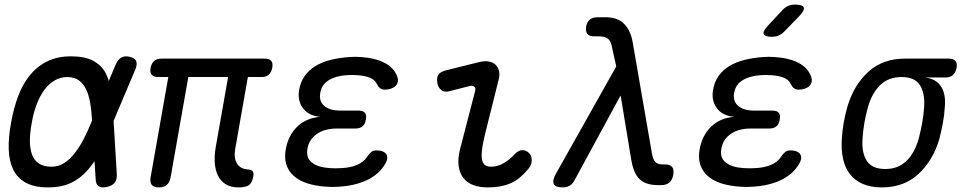

<svg xmlns="http://www.w3.org/2000/svg" viewBox="-20 -805 4240 835"><path d="M488 -46Q489 -23 478.5 -10Q468 3 445 8Q421 13 409 5Q397 -3 396 -26L391 -104Q377 -83 362 -66Q331 -30 289.5 -10Q248 10 188 10Q130 10 93 -10Q56 -30 38 -66.5Q20 -103 18 -154.5Q16 -206 28 -270Q39 -334 59 -387Q79 -440 110.5 -478.5Q142 -517 186 -538.5Q230 -560 289 -560Q348 -560 383.5 -541.5Q419 -523 438 -490Q447 -473 453 -453L483 -524Q493 -547 508 -555Q523 -563 544 -558Q566 -553 572 -540Q578 -527 569 -504L474 -279ZM380 -280V-285Q378 -325 372 -359Q366 -393 354 -417.5Q342 -442 322.5 -456Q303 -470 273 -470Q242 -470 216.5 -454.5Q191 -439 171.5 -412Q152 -385 138.5 -348.5Q125 -312 118 -270Q110 -228 110 -193.5Q110 -159 119 -133.5Q128 -108 149 -94Q170 -80 204 -80Q234 -80 258.5 -95.5Q283 -111 304 -137.5Q325 -164 343.5 -199.5Q362 -235 378 -275Z M1017 10Q983 10 960.5 -4.5Q938 -19 927 -43Q916 -67 914 -98.5Q912 -130 918 -164L972 -470H799L722 -34Q718 -12 705.5 -1Q693 10 671 10Q649 10 640 -1Q631 -12 635 -34L712 -470H668Q648 -470 639.5 -480Q631 -490 635 -510Q639 -530 650.5 -540Q662 -550 682 -550H1131Q1151 -550 1159.5 -540Q1168 -530 1164 -510Q1160 -490 1148.5 -480Q1137 -470 1117 -470H1058L1003 -158Q996 -118 1010.5 -94Q1025 -70 1059 -68Q1073 -67 1078.5 -60.5Q1084 -54 1082 -40Q1077 -10 1063 0Q1049 10 1017 10Z M1707 -473Q1712 -461 1710 -450Q1708 -439 1700.5 -431.5Q1693 -424 1680.5 -419.5Q1668 -415 1652 -415Q1647 -415 1642.5 -416.5Q1638 -418 1633.5 -421Q1629 -424 1625 -429.5Q1621 -435 1617 -443Q1609 -459 1587.5 -467.5Q1566 -476 1534 -478Q1522 -479 1510.5 -479Q1499 -479 1487 -478Q1440 -475 1409.5 -456Q1379 -437 1373 -402Q1366 -366 1389.5 -345Q1413 -324 1461 -324H1539Q1559 -324 1567 -314.5Q1575 -305 1571 -285Q1568 -265 1556.5 -255.5Q1545 -246 1525 -246H1444Q1392 -246 1358 -222.5Q1324 -199 1317 -158Q1310 -119 1336.5 -98Q1363 -77 1414 -74Q1427 -73 1440.5 -73Q1454 -73 1467 -74Q1505 -76 1533 -88Q1561 -100 1576 -122Q1581 -130 1586 -135.5Q1591 -141 1595.5 -144.5Q1600 -148 1605.5 -149.5Q1611 -151 1617 -151Q1633 -151 1644 -146.5Q1655 -142 1660 -134.5Q1665 -127 1664 -116Q1663 -105 1655 -92Q1629 -47 1576.5 -22Q1524 3 1453 7Q1440 8 1426.5 8Q1413 8 1400 7Q1353 4 1317 -7.5Q1281 -19 1257.5 -40Q1234 -61 1225 -90.5Q1216 -120 1223 -157Q1234 -217 1273 -254.5Q1312 -292 1373 -297Q1323 -301 1298 -334Q1273 -367 1281 -414Q1287 -449 1305 -474.5Q1323 -500 1351.5 -517.5Q1380 -535 1418 -544.5Q1456 -554 1501 -557Q1513 -558 1524.5 -558Q1536 -558 1548 -557Q1611 -553 1652 -532Q1693 -511 1707 -473Z M1933 -408Q1913 -403 1899.5 -413Q1886 -423 1882 -444Q1878 -467 1886.5 -480Q1895 -493 1919 -499L2064 -535Q2088 -541 2106 -537.5Q2124 -534 2135 -523.5Q2146 -513 2150 -496.5Q2154 -480 2149 -460L2090 -224Q2079 -179 2076 -151Q2073 -123 2077 -107.5Q2081 -92 2091 -86Q2101 -80 2116 -80Q2144 -80 2170.5 -95.5Q2197 -111 2218 -134Q2235 -152 2251 -152Q2267 -152 2279 -141Q2292 -130 2292.5 -109.5Q2293 -89 2279 -72Q2261 -50 2242 -34Q2223 -18 2201.5 -8.5Q2180 1 2155.5 5.5Q2131 10 2101 10Q2067 10 2040 0.5Q2013 -9 1996 -30Q1979 -51 1974.5 -83.5Q1970 -116 1982 -161L2046 -408Q2050 -422 2042.5 -428Q2035 -434 2023 -431Z M2478 -20Q2470 -5 2457.5 2.5Q2445 10 2428 10Q2396 10 2388.5 -5Q2381 -20 2398 -50L2660 -516L2640 -607Q2635 -630 2621 -638.5Q2607 -647 2584 -647H2564Q2543 -647 2534.5 -657.5Q2526 -668 2529 -689Q2533 -710 2545.5 -720Q2558 -730 2579 -730H2612Q2666 -730 2694 -701.5Q2722 -673 2731 -624L2815 -139Q2820 -110 2830.5 -100Q2841 -90 2861 -90H2871Q2894 -90 2903 -79Q2912 -68 2908 -45Q2904 -22 2891 -11Q2878 0 2855 0H2840Q2790 0 2762.5 -25Q2735 -50 2725 -112L2679 -390Z M3507 -473Q3512 -461 3510 -450Q3508 -439 3500.5 -431.5Q3493 -424 3480.5 -419.5Q3468 -415 3452 -415Q3447 -415 3442.5 -416.5Q3438 -418 3433.5 -421Q3429 -424 3425 -429.5Q3421 -435 3417 -443Q3409 -459 3387.5 -467.5Q3366 -476 3334 -478Q3322 -479 3310.5 -479Q3299 -479 3287 -478Q3240 -475 3209.5 -456Q3179 -437 3173 -402Q3166 -366 3189.5 -345Q3213 -324 3261 -324H3339Q3359 -324 3367 -314.5Q3375 -305 3371 -285Q3368 -265 3356.5 -255.5Q3345 -246 3325 -246H3244Q3192 -246 3158 -222.5Q3124 -199 3117 -158Q3110 -119 3136.5 -98Q3163 -77 3214 -74Q3227 -73 3240.5 -73Q3254 -73 3267 -74Q3305 -76 3333 -88Q3361 -100 3376 -122Q3381 -130 3386 -135.5Q3391 -141 3395.5 -144.5Q3400 -148 3405.5 -149.5Q3411 -151 3417 -151Q3433 -151 3444 -146.5Q3455 -142 3460 -134.5Q3465 -127 3464 -116Q3463 -105 3455 -92Q3429 -47 3376.5 -22Q3324 3 3253 7Q3240 8 3226.5 8Q3213 8 3200 7Q3153 4 3117 -7.5Q3081 -19 3057.5 -40Q3034 -61 3025 -90.5Q3016 -120 3023 -157Q3034 -217 3073 -254.5Q3112 -292 3173 -297Q3123 -301 3098 -334Q3073 -367 3081 -414Q3087 -449 3105 -474.5Q3123 -500 3151.5 -517.5Q3180 -535 3218 -544.5Q3256 -554 3301 -557Q3313 -558 3324.5 -558Q3336 -558 3348 -557Q3411 -553 3452 -532Q3493 -511 3507 -473ZM3393 -670Q3381 -657 3367 -651Q3353 -645 3337 -645Q3305 -645 3301 -657Q3297 -669 3321 -695L3380 -758Q3392 -772 3406 -778.5Q3420 -785 3437 -785Q3471 -785 3475.5 -772Q3480 -759 3454 -733Z M4092 -468H4004Q4053 -461 4073.5 -427.5Q4094 -394 4089 -340Q4087 -305 4080.5 -270Q4074 -235 4065 -200Q4037 -106 3974 -48Q3911 10 3815 10Q3767 10 3732.5 -5Q3698 -20 3676.5 -47.5Q3655 -75 3646.5 -114Q3638 -153 3641 -200Q3643 -235 3649 -270Q3655 -305 3665 -340Q3693 -435 3756 -492.5Q3819 -550 3915 -550H4107Q4127 -550 4135.5 -539.5Q4144 -529 4140 -509Q4136 -489 4124 -478.5Q4112 -468 4092 -468ZM3830 -70Q3859 -70 3881.5 -79Q3904 -88 3922 -105Q3940 -122 3953 -146Q3966 -170 3975 -200Q3984 -235 3990.5 -270Q3997 -305 3999 -340Q4003 -400 3980.5 -435Q3958 -470 3901 -470Q3844 -470 3808 -435Q3772 -400 3755 -340Q3745 -305 3739 -270Q3733 -235 3731 -200Q3727 -140 3750 -105Q3773 -70 3830 -70Z"/></svg>

Font: Maple Mono NL
Style: Italic
Weight: 400
Italic angle: -10°
Monospace: yes
Designer: subframe7536
Version: Version 7.000